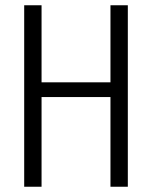

<svg xmlns="http://www.w3.org/2000/svg" viewBox="-20 -710 578 730"><path d="M466 -690V0H400V-341H138V0H72V-690H138V-397H400V-690Z"/></svg>

Font: exo2condensed_l
Style: Regular
Weight: 300
Width: 3
Designer: Natanael Gama
Version: Version 1.001;PS 001.001;hotconv 1.0.70;makeotf.lib2.5.58329